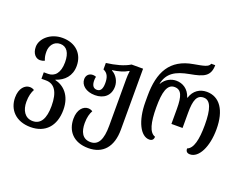

<svg xmlns="http://www.w3.org/2000/svg" viewBox="-147 -1070 2067 1620"><g transform="rotate(20 886.0 -260.0)"><path d="M246 252C377 252 458 167 458 21C458 -112 383 -176 308 -193V-196C383 -220 437 -276 437 -366C437 -476 361 -548 245 -548C135 -548 57 -473 57 -400C57 -339 91 -306 128 -306C141 -306 155 -309 169 -316C158 -344 155 -362 155 -394C155 -442 184 -494 244 -494C302 -494 334 -446 334 -362C334 -264 291 -221 232 -221H194V-163H235C311 -163 353 -102 353 24C353 137 318 198 246 198C174 198 141 136 141 63C141 11 152 -25 167 -52C155 -60 141 -64 127 -64C83 -64 39 -22 39 61C39 169 113 252 246 252Z M765 252C894 252 971 168 971 11V-536H868C814 -503 742 -485 659 -474V-416C701 -399 713 -362 713 -313C713 -261 698 -235 665 -235C632 -235 617 -260 617 -303C617 -313 618 -326 621 -336C611 -340 600 -342 592 -342C555 -342 534 -316 534 -284C534 -231 583 -187 665 -187C743 -187 800 -231 800 -313C800 -359 774 -409 729 -432V-435C783 -442 831 -456 867 -478H872C868 -451 867 -427 867 -404V13C867 137 836 198 765 198C690 198 665 137 665 63C665 11 676 -25 691 -52C679 -60 665 -64 651 -64C607 -64 563 -22 563 61C563 169 629 252 765 252Z M1223 8C1247 8 1262 -4 1262 -31C1208 -48 1187 -132 1187 -268C1187 -404 1208 -482 1274 -482C1336 -482 1355 -429 1355 -316V-180H1455V-316C1455 -429 1475 -482 1536 -482C1598 -482 1623 -409 1623 -268C1623 -135 1602 -50 1550 -31C1550 -6 1562 8 1589 8C1668 8 1728 -108 1728 -268C1728 -437 1660 -537 1544 -537C1484 -537 1429 -505 1407 -434H1404C1382 -505 1328 -537 1270 -537C1225 -537 1176 -514 1148 -465H1145C1167 -564 1232 -605 1357 -628C1474 -649 1532 -671 1533 -772H1497C1488 -740 1442 -733 1359 -718C1157 -684 1085 -548 1085 -333V-279C1085 -108 1146 8 1223 8Z"/></g></svg>

Font: Noto Serif Georgian Condensed Medium
Style: Regular
Weight: 500
Width: 3
Designer: Monotype Design Team, Akaki Razmadze
Foundry: Google LLC
Version: Version 2.003